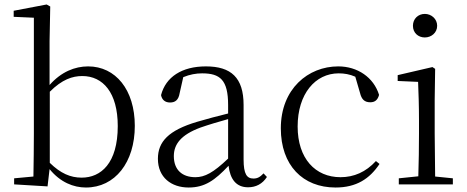

<svg xmlns="http://www.w3.org/2000/svg" viewBox="-20 -822 2082 856"><path d="M363 14C493 14 581 -98 581 -261C581 -422 495 -526 373 -526C314 -526 253 -502 201 -443V-639L204 -793L188 -802L41 -774V-747L131 -743V-227C131 -173 130 -90 129 -35L43 -27V0L192 9L201 -68C249 -9 308 14 363 14ZM202 -413C257 -468 303 -483 347 -483C439 -483 505 -409 505 -260C505 -94 430 -30 344 -30C294 -30 250 -49 202 -96Z M1086 13C1121 13 1150 -2 1170 -33L1155 -49C1139 -32 1127 -26 1110 -26C1081 -26 1066 -45 1066 -111V-354C1066 -476 1010 -526 898 -526C791 -526 719 -479 698 -398C702 -377 716 -365 738 -365C761 -365 776 -376 781 -407L797 -478C826 -490 854 -495 881 -495C961 -495 997 -466 997 -354V-316C952 -305 903 -292 859 -279C731 -241 684 -190 684 -114C684 -31 744 14 821 14C893 14 938 -18 999 -83C1006 -23 1033 13 1086 13ZM997 -115C931 -52 893 -32 851 -32C793 -32 755 -64 755 -126C755 -179 787 -221 873 -253C910 -266 954 -279 997 -291Z M1476 14C1569 14 1628 -25 1672 -91L1656 -104C1611 -55 1558 -32 1498 -32C1386 -32 1307 -115 1307 -258C1307 -404 1386 -495 1490 -495C1515 -495 1539 -491 1564 -480L1585 -408C1592 -379 1605 -366 1631 -366C1651 -366 1664 -376 1670 -399C1646 -477 1574 -526 1488 -526C1354 -526 1232 -426 1232 -250C1232 -85 1330 14 1476 14Z M1874 -655C1903 -655 1929 -676 1929 -707C1929 -738 1903 -760 1874 -760C1844 -760 1821 -738 1821 -707C1821 -676 1844 -655 1874 -655ZM1844 0H1999V-27L1920 -35L1918 -227V-378L1920 -515L1908 -523L1753 -487V-461L1844 -457C1846 -407 1848 -352 1848 -285V-227C1848 -173 1847 -91 1845 -36L1758 -27V0Z"/></svg>

Font: Noto Serif CJK SC Light
Style: Regular
Weight: 300
Designer: Ryoko NISHIZUKA 西塚涼子 (kana & ideographs); Frank Grießhammer (Latin, Greek & Cyrillic); Wenlong ZHANG 张文龙 (bopomofo); San
Foundry: Adobe
Version: Version 2.001;hotconv 1.1.0;makeotfexe 2.6.0